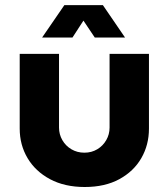

<svg xmlns="http://www.w3.org/2000/svg" viewBox="-20 -725 661 757"><path d="M314 12.3Q235 12.3 177.3 -18.5Q119.7 -49.3 88.7 -101.5Q57.7 -153.7 57.7 -218V-512.7H212.7V-222Q212.7 -195.3 225.7 -172.7Q238.7 -150 261.5 -136.5Q284.3 -123 312.7 -123Q341 -123 363.5 -136.5Q386 -150 399 -172.7Q412 -195.3 412 -222V-512.7H567.3V-218Q567.3 -153.7 537.2 -101.5Q507 -49.3 450.3 -18.5Q393.7 12.3 314 12.3ZM146 -577 233.7 -704.7H385.7L473 -577H353.7L309 -643.7L265.7 -577Z"/></svg>

Font: MuseoModerno Thin
Style: Regular
Weight: 100
Designer: Pablo Cosgaya, Héctor Gatti, Marcela Romero, and the Authors of The MuseoModerno Project.
Foundry: Omnibus-Type Team
Version: Version 1.003